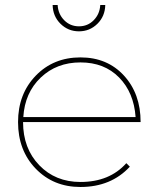

<svg xmlns="http://www.w3.org/2000/svg" viewBox="-20 -746 629 766"><path d="M190 -726H210Q212 -690 236 -665.5Q260 -641 295 -641Q330 -641 354 -665.5Q378 -690 380 -726H400Q399 -681 368.5 -651Q338 -621 295 -621Q252 -621 221.5 -651Q191 -681 190 -726ZM301 -20Q417 -20 484 -95L498 -81Q423 0 301 0Q193 0 122.5 -73Q52 -146 52 -259Q52 -371 122.5 -444Q193 -517 301 -517Q408 -517 474.5 -444.5Q541 -372 541 -259H72Q72 -154 136.5 -87Q201 -20 301 -20ZM73 -279H521Q514 -377 455 -437Q396 -497 301 -497Q206 -497 142.5 -436.5Q79 -376 73 -279Z"/></svg>

Font: Montserrat arm Thin
Style: Regular
Weight: 250
Designer: Julieta Ulanovsky
Foundry: Julieta Ulanovsky
Version: Version 6.000;PS 006.000;hotconv 1.0.88;makeotf.lib2.5.64775